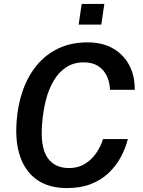

<svg xmlns="http://www.w3.org/2000/svg" viewBox="-20 -949 728 979"><path d="M321 10Q231.5 10 171.8 -30.2Q112 -70.5 84.5 -145.8Q57 -221 64.5 -326.5Q70 -412 95.8 -486Q121.5 -560 167 -615.5Q212.5 -671 277.5 -702Q342.5 -733 426.5 -733Q502 -733 556.2 -702Q610.5 -671 639.2 -616.2Q668 -561.5 667 -491H541Q539.5 -531 524.2 -562.5Q509 -594 480.2 -612.5Q451.5 -631 407.5 -631Q356 -631 318.2 -606.5Q280.5 -582 254.8 -539.2Q229 -496.5 214.5 -440.8Q200 -385 195 -321Q184.5 -203 220.5 -147.5Q256.5 -92 332.5 -92Q376.5 -92 410.8 -112.2Q445 -132.5 469 -166.2Q493 -200 505.5 -240H632Q619.5 -191 594.8 -146Q570 -101 532.5 -65.8Q495 -30.5 442.5 -10.2Q390 10 321 10ZM381 -823.5 396.5 -929H512L496.5 -823.5Z"/></svg>

Font: Public Sans Thin SemiBold
Style: Italic
Weight: 600
Italic angle: -8°
Version: Version 2.001